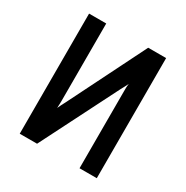

<svg xmlns="http://www.w3.org/2000/svg" viewBox="-161 -834 938 969"><g transform="rotate(30 308.0 -350.0)"><path d="M83.5 0V-700H183.5V-251.5Q183.5 -243 183.2 -231.8Q183 -220.5 182 -207Q186 -216.5 193 -230Q200 -243.5 204 -251L428 -700H532.5V0H432V-448.5Q432 -457.5 432.2 -469.5Q432.5 -481.5 434.5 -492.5Q430 -483.5 422.8 -470Q415.5 -456.5 411 -448L184.5 0Z"/></g></svg>

Font: Overpass Mono SemiBold
Style: Regular
Weight: 600
Monospace: yes
Designer: Delve Withrington, Dave Bailey
Foundry: Delve Fonts LLC
Version: Version 4.000